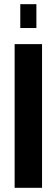

<svg xmlns="http://www.w3.org/2000/svg" viewBox="-20 -898 270 918"><path d="M50 0V-687H181V0ZM77 -764V-878H154V-764Z"/></svg>

Font: Archivo ExtraCondensed
Style: Bold
Weight: 700
Width: 2
Designer: Hector Gatti
Foundry: Omnibus-Type
Version: Version 2.001